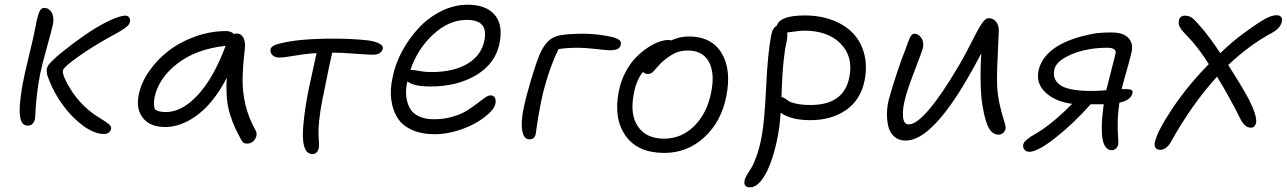

<svg xmlns="http://www.w3.org/2000/svg" viewBox="-20 -589 5502 821"><path d="M98.1 -51.8Q65.4 -51.8 64.2 -110.6Q63 -169.4 85.9 -273.9Q90.3 -295.4 106.4 -361.1Q122.6 -426.8 129.9 -464.8Q130.9 -469.7 133.1 -480.2Q135.3 -490.7 136.2 -497.1Q142.6 -527.3 149.7 -541.3Q156.7 -555.2 168.9 -555.2Q189 -555.2 200.7 -535.9Q212.4 -516.6 206.1 -483.9Q201.7 -461.9 179.9 -384.3Q158.2 -306.6 151.9 -273.9Q143.1 -230 138.2 -186.3Q133.3 -142.6 131.8 -114.3Q130.4 -85.9 129.9 -82Q123.5 -51.8 98.1 -51.8ZM424.8 -16.1Q383.8 -16.1 336.2 -50.8Q288.6 -85.4 249.5 -138.7Q210.4 -191.9 189 -249Q177.2 -275.9 180.2 -294.9Q184.1 -310.1 194.8 -319.8Q211.4 -338.9 253.2 -372.3Q294.9 -405.8 343.5 -439.5Q392.1 -473.1 441.2 -497.6Q490.2 -522 516.1 -522Q527.3 -522 532.2 -514.4Q537.1 -506.8 536.1 -498Q535.2 -490.7 530.5 -483.9Q525.9 -477.1 514.6 -469.2Q503.4 -461.4 496.8 -457.3Q490.2 -453.1 471.9 -443.1Q453.6 -433.1 448.2 -430.2Q371.1 -387.2 311.5 -344.5Q252 -301.8 249 -288.1Q245.1 -267.1 280.8 -209Q316.4 -150.9 373 -106.9Q385.7 -97.2 409.7 -82.5Q433.6 -67.9 445.1 -58.3Q456.5 -48.8 455.1 -40Q454.1 -29.8 445.8 -22.9Q437.5 -16.1 424.8 -16.1Z M686.5 -45.9Q621.6 -45.9 591.3 -84.5Q561 -123 572.8 -182.1Q583 -234.4 617.2 -283.9Q651.4 -333.5 700.7 -371.6Q750 -409.7 814.9 -432.9Q879.9 -456.1 946.8 -456.1Q968.8 -456.1 979.5 -443.8Q985.4 -445.8 991.7 -445.8Q1011.2 -445.8 1020.8 -427.7Q1030.3 -409.7 1026.9 -379.9Q1017.6 -299.3 1017.3 -246.6Q1017.1 -193.8 1029.8 -140.1Q1042.5 -86.4 1071.8 -33.2Q1083 -14.6 1071 5.1Q1059.1 24.9 1036.6 24.9Q1025.4 24.9 1020 20.3Q1014.6 15.6 1008.8 3.9Q992.7 -26.4 983.6 -46.1Q974.6 -65.9 964.1 -98.4Q953.6 -130.9 950.2 -169.9Q946.8 -209 949.7 -256.8Q927.2 -212.4 900.6 -176.5Q874 -140.6 847.2 -116.5Q820.3 -92.3 792 -76.2Q763.7 -60.1 737.5 -53Q711.4 -45.9 686.5 -45.9ZM640.6 -170.9Q634.8 -140.6 642.6 -121.1Q656.7 -109.9 689.5 -109.9Q758.8 -109.9 826.4 -183.3Q894 -256.8 944.8 -393.1Q818.4 -379.4 737.8 -316.7Q657.2 -253.9 640.6 -170.9Z M1315.4 69.8Q1278.8 69.8 1275.4 0Q1273.4 -28.8 1281.2 -92.8Q1289.1 -156.7 1302.2 -217.8Q1309.1 -252 1333.5 -361.8Q1289.1 -359.4 1241 -351.1Q1192.9 -342.8 1175.3 -342.8Q1155.3 -342.8 1144.8 -353.5Q1134.3 -364.3 1137.2 -378.9Q1140.1 -394.5 1176.3 -402.8Q1256.8 -423.8 1404.3 -423.8Q1482.9 -423.8 1547.4 -417Q1580.6 -413.6 1600.1 -403.6Q1619.6 -393.6 1617.2 -381.8Q1610.8 -355 1575.2 -355Q1555.2 -355 1498.3 -359.4Q1441.4 -363.8 1407.2 -363.8H1400.4Q1389.6 -317.4 1358.4 -162.1Q1348.6 -112.3 1344.7 -72.3Q1340.8 -32.2 1342 -14.6Q1343.3 2.9 1343.8 20.5Q1344.2 38.1 1343.3 43Q1337.4 69.8 1315.4 69.8Z M1839.8 -15.1Q1782.2 -15.1 1741.2 -33.7Q1700.2 -52.2 1679.7 -85Q1659.2 -117.7 1653.1 -162.4Q1647 -207 1659.2 -259.8Q1669.9 -315.4 1699.5 -370.1Q1729 -424.8 1770.3 -469.2Q1811.5 -513.7 1866.7 -541.3Q1921.9 -568.8 1979 -568.8Q2057.6 -568.8 2094.7 -526.4Q2131.8 -483.9 2116.2 -404.8Q2099.1 -317.9 2017.6 -268.6Q1936 -219.2 1820.3 -219.2Q1747.6 -219.2 1722.2 -241.2Q1713.9 -208 1717 -178.7Q1720.2 -149.4 1731.9 -127.2Q1743.7 -105 1770.3 -92Q1796.9 -79.1 1835.9 -79.1Q1877.4 -79.1 1914.1 -89.6Q1950.7 -100.1 1974.9 -115Q1999 -129.9 2018.3 -145Q2037.6 -160.2 2052.7 -170.7Q2067.9 -181.2 2078.1 -181.2Q2090.3 -181.2 2095.9 -171.4Q2101.6 -161.6 2098.1 -144Q2093.8 -125.5 2069.6 -103Q2045.4 -80.6 2010.3 -61Q1975.1 -41.5 1929 -28.3Q1882.8 -15.1 1839.8 -15.1ZM1742.2 -290Q1747.6 -290 1773.4 -285.4Q1799.3 -280.8 1823.2 -280.8Q1919.4 -280.8 1979 -316.4Q2038.6 -352.1 2051.3 -416Q2060.1 -459.5 2042 -481.7Q2023.9 -503.9 1975.1 -503.9Q1899.9 -503.9 1832.8 -442.1Q1765.6 -380.4 1734.9 -290Z M2243.2 6.8Q2220.2 6.8 2213.4 -29.1Q2206.5 -64.9 2218.8 -125Q2230 -178.2 2250.7 -247.6Q2271.5 -316.9 2287.1 -355Q2302.2 -390.1 2322 -410.9Q2341.8 -431.6 2374 -438Q2413.1 -444.8 2472.2 -444.8Q2512.7 -444.8 2556.2 -438.5Q2599.6 -432.1 2618.2 -423.8Q2637.7 -415.5 2634.8 -398.9Q2631.8 -384.8 2620.4 -379.4Q2608.9 -374 2585.9 -374Q2577.1 -374 2529.3 -379.4Q2481.4 -384.8 2453.1 -384.8Q2401.4 -384.8 2368.2 -378.9Q2333.5 -309.6 2307.1 -210.9Q2299.3 -182.1 2292.2 -146.7Q2285.2 -111.3 2281.2 -86.9Q2277.3 -62.5 2274.2 -40Q2271 -17.6 2271 -17.1Q2266.6 6.8 2243.2 6.8Z M2820.8 64.9Q2707 64.9 2655 -8.5Q2603 -82 2626 -198.2Q2634.3 -241.7 2654.1 -279.3Q2673.8 -316.9 2697.5 -341.6Q2721.2 -366.2 2747.8 -384Q2774.4 -401.9 2797.4 -409.9Q2820.3 -418 2837.9 -418Q2846.2 -418 2849.1 -416Q2887.2 -433.1 2924.8 -433.1Q3022 -433.1 3065.2 -362.5Q3108.4 -292 3085.9 -178.2Q3064.5 -68.8 2991.7 -2Q2918.9 64.9 2820.8 64.9ZM2689.9 -186Q2672.9 -99.1 2708.3 -47.6Q2743.7 3.9 2819.8 3.9Q2893.6 3.9 2948.2 -49.8Q3002.9 -103.5 3021 -193.8Q3037.6 -276.9 3011 -325Q2984.4 -373 2920.9 -373Q2889.6 -373 2867.4 -362.5Q2845.2 -352.1 2816.9 -329.1Q2802.7 -316.9 2789.8 -301.3Q2776.9 -285.6 2769.3 -279.3Q2761.7 -272.9 2750 -272.9Q2734.4 -272.9 2730 -282.2Q2700.2 -246.6 2689.9 -186Z M3188 211.9Q3172.9 211.9 3167 204.8Q3161.1 197.8 3164.1 182.1Q3166 171.9 3174.6 157.7Q3183.1 143.6 3192.9 128.4Q3202.6 113.3 3214.8 79.3Q3227.1 45.4 3235.8 1Q3249 -65.4 3255.9 -213.9Q3262.7 -362.3 3277.8 -439Q3283.7 -470.2 3301.8 -479Q3314 -522.9 3420.9 -522.9Q3487.3 -522.9 3541 -502.4Q3594.7 -481.9 3628.7 -445.6Q3662.6 -409.2 3675.8 -357.2Q3689 -305.2 3676.8 -244.1Q3660.2 -161.6 3597.7 -118.4Q3535.2 -75.2 3444.8 -75.2Q3363.3 -75.2 3317.9 -106.9Q3314.9 -53.2 3305.2 -2.9Q3284.7 99.6 3253.2 155.8Q3221.7 211.9 3188 211.9ZM3343.8 -413.1Q3339.8 -395 3336.9 -377.2Q3334 -359.4 3332 -339.4Q3330.1 -319.3 3328.6 -306.6Q3327.1 -293.9 3325.9 -271Q3324.7 -248 3324.2 -239.7Q3323.7 -231.4 3322.8 -205.3Q3321.8 -179.2 3321.8 -173.8Q3328.6 -173.3 3336.7 -168Q3344.7 -162.6 3353.3 -156.5Q3361.8 -150.4 3386.2 -145.3Q3410.6 -140.1 3446.8 -140.1Q3588.4 -140.1 3611.8 -258.8Q3629.4 -346.7 3574.7 -402.3Q3520 -458 3418 -458Q3402.3 -458 3346.2 -450.2Q3347.7 -431.6 3343.8 -413.1Z M3852.5 12.2Q3822.8 12.2 3803.7 -4.9Q3784.7 -22 3778.3 -49.3Q3772 -76.7 3772.7 -106Q3773.4 -135.3 3780.8 -164.1Q3791.5 -205.1 3814.2 -273.7Q3836.9 -342.3 3849.6 -372.1Q3852.5 -379.4 3856.2 -390.4Q3859.9 -401.4 3862.1 -406.7Q3864.3 -412.1 3867.2 -419.7Q3870.1 -427.2 3872.3 -430.9Q3874.5 -434.6 3877.4 -438.2Q3880.4 -441.9 3883.5 -443.4Q3886.7 -444.8 3890.6 -444.8Q3907.2 -444.8 3919.2 -427.5Q3931.2 -410.2 3926.8 -386.2Q3924.3 -373.5 3893.1 -292.5Q3861.8 -211.4 3852.5 -174.8Q3838.9 -127.4 3841.1 -92.3Q3843.3 -57.1 3865.7 -57.1Q3898.9 -57.1 3953.1 -121.1Q4007.3 -185.1 4077.6 -304.2Q4096.2 -335.4 4115.2 -371.8Q4134.3 -408.2 4145.5 -430.4Q4156.7 -452.6 4168.5 -472.9Q4180.2 -493.2 4189.5 -502.2Q4198.7 -511.2 4208 -511.2Q4226.6 -511.2 4239 -496.6Q4251.5 -481.9 4251 -456.1Q4250.5 -438.5 4248 -390.9Q4245.6 -343.3 4244.1 -300.8Q4242.7 -258.3 4243.7 -224.1Q4246.6 -174.8 4256.8 -132.8Q4267.1 -90.8 4274.4 -69.1Q4281.7 -47.4 4279.8 -38.1Q4277.3 -27.3 4269 -20.3Q4260.7 -13.2 4250 -13.2Q4219.7 -13.2 4203.1 -52Q4186.5 -90.8 4176.8 -168Q4169.4 -253.4 4175.8 -360.8Q4138.7 -288.6 4095.7 -217.8Q3955.1 12.2 3852.5 12.2Z M4381.3 60.1Q4367.7 60.1 4360.4 50.8Q4353 41.5 4355.5 28.8Q4360.4 9.3 4406.7 -16.1Q4478 -57.1 4564.5 -145Q4494.6 -153.8 4452.1 -192.1Q4409.7 -230.5 4420.4 -286.1Q4443.4 -389.6 4603.5 -433.1Q4645.5 -444.3 4671.9 -447.3Q4698.2 -450.2 4732.4 -450.2Q4782.7 -450.2 4804.4 -427.5Q4826.2 -404.8 4819.3 -369.1Q4814.9 -346.7 4797.6 -286.6Q4780.3 -226.6 4776.4 -208Q4778.8 -208 4783.7 -208Q4795.4 -208 4800.8 -207.8Q4806.2 -207.5 4812.7 -206.3Q4819.3 -205.1 4821.5 -201.4Q4823.7 -197.8 4822.8 -191.9Q4815.9 -160.2 4766.6 -149.9Q4759.3 -100.1 4759.3 -59.1Q4758.8 -42.5 4760.7 -9.5Q4762.7 23.4 4761.7 28.8Q4759.3 39.1 4751.7 46.1Q4744.1 53.2 4735.4 53.2Q4691.4 53.2 4691.4 -35.2Q4689.9 -72.3 4699.7 -143.1H4691.4H4643.6Q4571.8 -62 4494.6 -1Q4417.5 60.1 4381.3 60.1ZM4488.3 -291Q4484.4 -271.5 4489.3 -256.1Q4494.1 -240.7 4510.3 -227.5Q4526.4 -214.4 4560.5 -207.3Q4594.7 -200.2 4645.5 -200.2Q4680.2 -200.2 4710.4 -203.1Q4717.3 -232.4 4732.7 -290.8Q4748 -349.1 4750.5 -360.8Q4752.4 -372.6 4743.4 -378.7Q4734.4 -384.8 4715.3 -384.8Q4675.3 -384.8 4639.6 -378.9Q4580.1 -368.7 4537.1 -344.7Q4494.1 -320.8 4488.3 -291Z M4942.9 51.8Q4910.6 51.8 4918.9 16.1Q4930.7 -31.7 4994.6 -127.2Q5058.6 -222.7 5148.9 -314.9Q5101.1 -390.1 5059.1 -432.1Q5036.1 -455.1 5026.9 -470Q5017.6 -484.9 5021 -500Q5024.4 -522 5046.9 -522Q5065.4 -522 5078.1 -512Q5090.8 -502 5117.2 -471.2Q5150.9 -432.6 5198.2 -361.8Q5252.4 -414.6 5308.1 -454.1Q5368.2 -497.6 5394.3 -510.7Q5420.4 -523.9 5439 -523.9Q5451.2 -523.9 5457.5 -517.1Q5463.9 -510.3 5461.9 -499Q5456.5 -469.7 5421.9 -450.2Q5323.2 -397.5 5231.9 -311Q5292 -217.3 5320.8 -163.1Q5356 -92.8 5351.1 -64Q5346.2 -43 5329.1 -43Q5301.3 -43 5282.2 -84Q5238.3 -172.4 5184.1 -261.2Q5077.6 -145 4984.9 21Q4975.6 36.6 4964.1 44.2Q4952.6 51.8 4942.9 51.8Z"/></svg>

Font: Shantell Sans Irregular Bouncy
Style: Italic
Weight: 300
Italic angle: -11.31°
Designer: Stephen Nixon, Anya Danilova, Shantell Martin
Foundry: Arrow Type
Version: Version 1.006;[9816181b4]